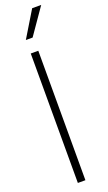

<svg xmlns="http://www.w3.org/2000/svg" viewBox="-182 -982 568 1014"><g transform="rotate(-20 102.0 -475.0)"><path d="M106.9 -727.5V0H64.5V-727.5ZM64.5 -803.2 153.3 -949.7H204.1L102.5 -803.2Z"/></g></svg>

Font: Inter Display Extra Light
Style: Regular
Weight: 200
Designer: Rasmus Andersson
Foundry: rsms
Version: Version 4.000;git-4fc901f